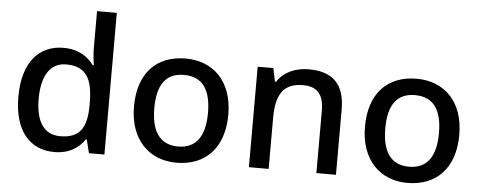

<svg xmlns="http://www.w3.org/2000/svg" viewBox="-51 -888 2569 1026"><g transform="rotate(5 1234.0 -375.0)"><path d="M268 10C350 10 400 -26 431 -72H436L454 0H537V-760H431V-558C431 -531 436 -488 439 -470H433C401 -514 351 -549 270 -549C139 -549 52 -453 52 -268C52 -84 138 10 268 10ZM293 -77C205 -77 161 -145 161 -266C161 -388 205 -462 292 -462C402 -462 435 -393 435 -267V-251C434 -134 397 -77 293 -77Z M1178 -270C1178 -449 1073 -549 926 -549C769 -549 672 -449 672 -270C672 -91 778 10 923 10C1079 10 1178 -91 1178 -270ZM781 -270C781 -392 824 -461 924 -461C1025 -461 1069 -392 1069 -270C1069 -149 1025 -77 925 -77C825 -77 781 -149 781 -270Z M1585 -549C1517 -549 1452 -523 1417 -467H1411L1396 -539H1312V0H1418V-272C1418 -394 1453 -462 1563 -462C1639 -462 1674 -420 1674 -336V0H1779V-351C1779 -490 1710 -549 1585 -549Z M2417 -270C2417 -449 2312 -549 2165 -549C2008 -549 1911 -449 1911 -270C1911 -91 2017 10 2162 10C2318 10 2417 -91 2417 -270ZM2020 -270C2020 -392 2063 -461 2163 -461C2264 -461 2308 -392 2308 -270C2308 -149 2264 -77 2164 -77C2064 -77 2020 -149 2020 -270Z"/></g></svg>

Font: Noto Sans Hanifi Rohingya Medium
Style: Regular
Weight: 500
Designer: Monotype Design Team and DaltonMaag
Foundry: Google LLC
Version: Version 2.102